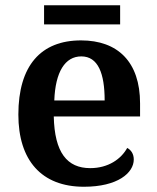

<svg xmlns="http://www.w3.org/2000/svg" viewBox="-20 -702 599 732"><path d="M148 -609H438V-682H148ZM300 10C429 10 490 -43 490 -94C490 -115 480 -130 465 -138C442 -96 393 -61 324 -61C236 -61 188 -120 185 -258H514V-308C514 -466 429 -548 289 -548C136 -548 50 -452 50 -265C50 -91 138 10 300 10ZM379 -319H187C191 -428 228 -487 290 -487C354 -487 379 -422 379 -319Z"/></svg>

Font: Noto Serif Oriya SemiBold
Style: Regular
Weight: 600
Designer: David Williams
Foundry: Google LLC, David Williams
Version: Version 1.051